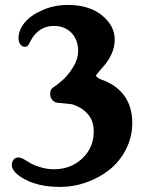

<svg xmlns="http://www.w3.org/2000/svg" viewBox="-20 -651 583 764"><path d="M79.6 -464.8Q67.9 -464.8 60.8 -474.6Q53.7 -484.4 53.7 -499Q53.7 -530.3 77.6 -560.3Q101.6 -590.3 149.4 -610.8Q195.3 -631.3 250.5 -631.3Q334.5 -631.3 385.5 -590.1Q436.5 -548.8 436.5 -493.2Q436.5 -432.6 380.9 -374.5Q362.3 -353 362.3 -350.1Q362.3 -346.7 368.9 -341.8Q375.5 -336.9 382.8 -334.5Q440.4 -315.4 473.4 -271.5Q506.3 -227.5 506.3 -162.1Q506.3 -105.5 481.2 -56.6Q456.1 -7.8 415.5 24.4Q375 56.6 323.7 74.7Q272.5 92.8 219.7 92.8Q136.2 92.8 81.5 64Q26.9 35.2 26.9 5.4Q26.9 -6.8 33.9 -15.6Q41 -24.4 53.7 -24.4Q63 -24.4 78.1 -15.6Q95.7 -4.4 107.9 2Q120.1 8.3 144.5 15.4Q168.9 22.5 194.8 22.5Q261.7 22.5 307.4 -20.5Q353 -63.5 353 -128.4Q353 -170.9 328.6 -198Q304.2 -225.1 265.6 -236.3Q259.3 -237.3 208 -242.2Q197.3 -243.2 188.5 -252.9Q179.7 -262.7 179.7 -277.3Q179.7 -294.9 189.9 -301.8Q211.4 -315.9 232.2 -335Q252.9 -354 272 -385.5Q291 -417 291 -447.3Q291 -492.7 264.2 -520.3Q237.3 -547.9 194.3 -547.9Q134.8 -547.9 103 -490.7Q101.1 -487.8 98.4 -481.9Q95.7 -476.1 93.8 -473.1Q91.8 -470.2 88.1 -467.5Q84.5 -464.8 79.6 -464.8Z"/></svg>

Font: Cooper* SemiBold
Style: Regular
Weight: 600
Designer: Owen Earl
Foundry: indestructible type*
Version: Version 0.001